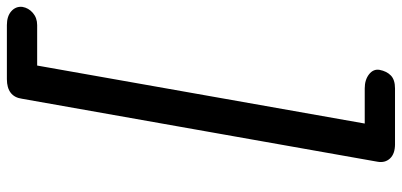

<svg xmlns="http://www.w3.org/2000/svg" viewBox="-391 -487 1168 558"><g transform="rotate(90 193.0 -208.0)"><path d="M384 -721 201 312Q198 334 183.5 345Q169 356 144 356Q121 356 107 344.5Q93 333 99 299L281 -729Q284 -746 295 -759Q306 -772 333 -772Q361 -772 374.5 -757.5Q388 -743 384 -721ZM145 356H-13Q-39 356 -53.5 343Q-68 330 -66 311Q-63 293 -48.5 280.5Q-34 268 -13 268H160ZM319 -684H171Q146 -684 130 -696.5Q114 -709 117 -727Q121 -748 133.5 -760Q146 -772 171 -772H336Z"/></g></svg>

Font: Edu QLD Beginner SemiBold
Style: Regular
Weight: 600
Designer: Tina and Corey Anderson
Foundry: Google for Education
Version: Version 1.003